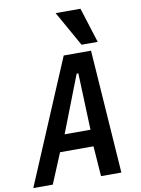

<svg xmlns="http://www.w3.org/2000/svg" viewBox="-111 -1043 814 1111"><g transform="rotate(-10 296.0 -487.0)"><path d="M299 -725H459.5L510 0H390.5L377.5 -177.5H181L107 0H-7.5ZM377 -275 364.5 -608.5H354.5L225 -275ZM295.5 -974.5H441.5L506.5 -768.5H411.5Z"/></g></svg>

Font: JuliaMono SemiBold
Style: Italic
Weight: 600
Italic angle: -9°
Monospace: yes
Designer: cormullion
Foundry: corm
Version: Version 0.056; ttfautohint (v1.8.4)